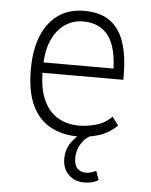

<svg xmlns="http://www.w3.org/2000/svg" viewBox="-51 -542 609 776"><g transform="rotate(5 253.5 -154.5)"><path d="M278 8Q216 8 167.5 -17.5Q119 -43 92 -99Q65 -155 65 -247Q65 -324 87.5 -380.5Q110 -437 153.5 -468.5Q197 -500 260 -500Q325 -500 365 -471Q405 -442 423 -386.5Q441 -331 441 -254V-236H97V-278H418L398 -256Q398 -362 362.5 -409.5Q327 -457 259 -457Q220 -457 187 -435.5Q154 -414 133.5 -369.5Q113 -325 113 -253V-246Q113 -171 134.5 -125Q156 -79 193 -57.5Q230 -36 278 -36Q309 -36 345.5 -45.5Q382 -55 411 -84L436 -50Q402 -17 360.5 -4.5Q319 8 278 8ZM319 191Q281 191 256 167Q231 143 231 101Q231 63 254 32Q277 1 314 -23L332 0Q314 9 301 24.5Q288 40 281.5 58Q275 76 275 96Q275 124 288 137.5Q301 151 323 151Q332 151 343 148Q354 145 364 140L377 176Q367 183 352.5 187Q338 191 319 191Z"/></g></svg>

Font: Nunito Sans 7pt Condensed ExtraLight
Style: Regular
Weight: 250
Width: 3
Designer: Vernon Adams
Foundry: Vernon Adams
Version: Version 3.101;gftools[0.9.27]